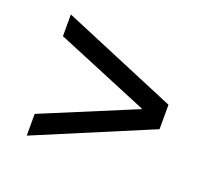

<svg xmlns="http://www.w3.org/2000/svg" viewBox="-85 -649 736 664"><g transform="rotate(20 283.0 -317.0)"><path d="M495 -272 71 -94V-174L413 -316V-318L71 -460V-540L495 -362Z"/></g></svg>

Font: CST
Style: Italic
Weight: 400
Italic angle: -14°
Version: Version 1.00